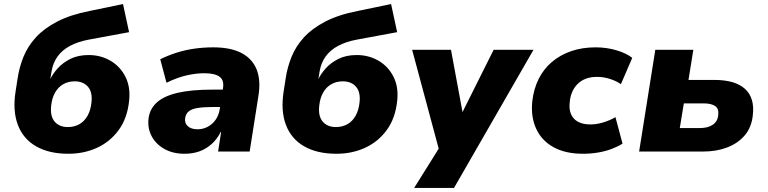

<svg xmlns="http://www.w3.org/2000/svg" viewBox="-20 -749 3795 949"><path d="M318 11Q222 11 158 -26Q94 -63 68 -132.5Q42 -202 57 -297L67 -361Q75 -416 96 -468Q117 -520 157 -564Q197 -608 262 -642Q327 -676 424 -695L588 -729L618 -590L418 -553Q365 -543 326.5 -522.5Q288 -502 265 -470.5Q242 -439 235 -397L228 -355H227Q240 -383 265 -411Q290 -439 328 -458Q366 -477 418 -477Q478 -477 526.5 -448.5Q575 -420 600.5 -368.5Q626 -317 618 -249Q609 -164 566.5 -106Q524 -48 459.5 -18.5Q395 11 318 11ZM315 -121Q347 -121 372 -135Q397 -149 412.5 -176.5Q428 -204 432 -242Q438 -293 415 -320Q392 -347 349 -347Q318 -347 293 -333Q268 -319 252.5 -292Q237 -265 233 -227Q227 -175 250 -148Q273 -121 315 -121Z M892 11Q835 11 793 -12.5Q751 -36 730 -75Q709 -114 714 -161Q719 -209 754 -241.5Q789 -274 857 -290Q925 -306 1029 -306H1101L1088 -220H1030Q987 -220 958 -215.5Q929 -211 913.5 -199Q898 -187 895 -164Q892 -140 908.5 -125Q925 -110 957 -110Q983 -110 1006 -122Q1029 -134 1045 -156Q1061 -178 1066 -209L1082 -312Q1089 -352 1065.5 -369.5Q1042 -387 989 -387Q949 -387 902.5 -376.5Q856 -366 803 -340L772 -456Q810 -475 852.5 -488.5Q895 -502 940.5 -508.5Q986 -515 1034 -515Q1120 -515 1173.5 -487Q1227 -459 1248.5 -405.5Q1270 -352 1257 -273L1214 0H1058L1073 -97H1071Q1053 -61 1026 -37Q999 -13 966 -1Q933 11 892 11Z M1643 11Q1547 11 1483 -26Q1419 -63 1393 -132.5Q1367 -202 1382 -297L1392 -361Q1400 -416 1421 -468Q1442 -520 1482 -564Q1522 -608 1587 -642Q1652 -676 1749 -695L1913 -729L1943 -590L1743 -553Q1690 -543 1651.5 -522.5Q1613 -502 1590 -470.5Q1567 -439 1560 -397L1553 -355H1552Q1565 -383 1590 -411Q1615 -439 1653 -458Q1691 -477 1743 -477Q1803 -477 1851.5 -448.5Q1900 -420 1925.5 -368.5Q1951 -317 1943 -249Q1934 -164 1891.5 -106Q1849 -48 1784.5 -18.5Q1720 11 1643 11ZM1640 -121Q1672 -121 1697 -135Q1722 -149 1737.5 -176.5Q1753 -204 1757 -242Q1763 -293 1740 -320Q1717 -347 1674 -347Q1643 -347 1618 -333Q1593 -319 1577.5 -292Q1562 -265 1558 -227Q1552 -175 1575 -148Q1598 -121 1640 -121Z M2027 180 2167 -44 2160 29 2017 -503H2209L2268 -185H2261L2420 -503H2617L2224 180Z M2861 11Q2774 11 2715 -22Q2656 -55 2629.5 -114Q2603 -173 2611 -249Q2618 -310 2642.5 -359Q2667 -408 2707.5 -442.5Q2748 -477 2802.5 -496Q2857 -515 2924 -515Q2978 -515 3027 -500.5Q3076 -486 3105 -463L3049 -333Q3026 -349 2994.5 -359Q2963 -369 2931 -369Q2900 -369 2876 -360Q2852 -351 2835 -334Q2818 -317 2808 -294Q2798 -271 2796 -243Q2790 -192 2816.5 -163Q2843 -134 2899 -134Q2929 -134 2962 -144Q2995 -154 3022 -170L3057 -39Q3035 -25 3003.5 -13Q2972 -1 2935.5 5Q2899 11 2861 11Z M3139 0 3219 -503H3407L3383 -354H3510Q3614 -354 3662.5 -309.5Q3711 -265 3701 -180Q3695 -120 3661.5 -80.5Q3628 -41 3575 -20.5Q3522 0 3456 0ZM3340 -116H3439Q3478 -116 3502.5 -132Q3527 -148 3530 -180Q3534 -212 3514.5 -225Q3495 -238 3458 -238H3360Z"/></svg>

Font: Nunito Sans 8pt Black
Style: Italic
Weight: 900
Italic angle: -9°
Version: Version 3.101;gftools[0.9.27]